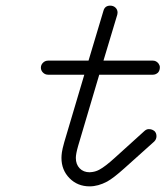

<svg xmlns="http://www.w3.org/2000/svg" viewBox="-20 -637 587 681"><path d="M371 -617Q382 -617 389.5 -610Q397 -603 397 -592L396 -585L347 -422H522Q534 -422 542 -412Q547 -405 547 -398.5Q547 -392 545 -387Q543 -382 540 -379Q532 -372 522 -372H332L257 -119Q249 -91 249 -77Q249 -54 262.5 -40Q276 -26 298 -26L308 -27Q321 -29 332 -35Q353 -46 388 -78L493 -173Q500 -179 507.5 -179Q515 -179 519.5 -177Q524 -175 528 -172Q535 -165 535 -154Q535 -143 527 -135L421 -40Q382 -5 360 7Q328 24 298 24Q255 24 226.5 -5Q198 -34 198 -77Q198 -85 199.5 -96.5Q201 -108 208 -133L279 -372H151Q140 -372 132.5 -379.5Q125 -387 125 -397Q125 -407 132.5 -414.5Q140 -422 151 -422H294L347 -599Q352 -617 371 -617Z"/></svg>

Font: TT2020Base
Style: Italic
Weight: 400
Italic angle: -15°
Version: Version 0.2.000